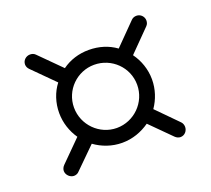

<svg xmlns="http://www.w3.org/2000/svg" viewBox="-81 -562 680 620"><g transform="rotate(-20 258.5 -252.5)"><path d="M390 -159C408 -185 419 -217 419 -251C419 -286 407 -319 388 -345L460 -418C465 -423 467 -429 467 -436C467 -449 456 -461 442 -461C435 -461 429 -459 424 -454L352 -381C326 -400 294 -410 259 -410C225 -410 193 -400 167 -381L94 -454C89 -459 83 -461 76 -461C62 -461 50 -450 50 -436C50 -429 53 -423 58 -418L131 -345C111 -319 100 -286 100 -251C100 -217 111 -185 129 -159L58 -88C53 -83 50 -76 50 -70C50 -56 63 -44 76 -44C83 -44 90 -47 94 -52L165 -122C191 -103 224 -91 259 -91C295 -91 327 -103 354 -122L424 -52C429 -47 436 -44 442 -44C457 -44 467 -57 467 -70C467 -76 465 -83 460 -88ZM151 -251C151 -311 200 -359 259 -359C319 -359 368 -311 368 -251C368 -191 319 -142 259 -142C200 -142 151 -191 151 -251Z"/></g></svg>

Font: Comic Neue
Style: Normal
Weight: 400
Designer: Craig Rozynski
Foundry: Craig Rozynski
Version: Version 2.003